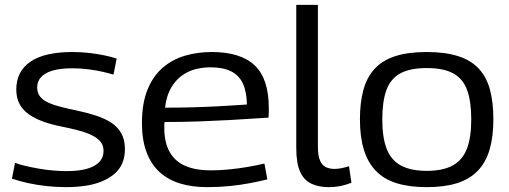

<svg xmlns="http://www.w3.org/2000/svg" viewBox="-20 -760 2094 790"><path d="M29 -25 42 -90Q60 -83 86 -77Q112 -71 140.5 -66Q169 -61 198.5 -58.5Q228 -56 254 -56Q329 -56 367.5 -77.5Q406 -99 406 -139Q406 -162 393.5 -177Q381 -192 358 -203.5Q335 -215 302.5 -223.5Q270 -232 230 -240Q190 -248 157 -260Q124 -272 99 -289.5Q74 -307 60.5 -332Q47 -357 47 -392Q47 -466 105 -506Q163 -546 278 -546Q315 -546 348.5 -542Q382 -538 410.5 -532Q439 -526 460 -519L447 -453Q427 -459 400.5 -465Q374 -471 342.5 -475Q311 -479 278 -479Q206 -479 169.5 -458.5Q133 -438 133 -400Q133 -377 145.5 -362Q158 -347 180.5 -337Q203 -327 233 -319.5Q263 -312 297 -305Q340 -296 376 -284Q412 -272 438 -255Q464 -238 479 -211.5Q494 -185 494 -147Q494 -113 482.5 -87Q471 -61 449 -43Q427 -25 397.5 -13Q368 -1 331 4.5Q294 10 251 10Q211 10 170.5 5.5Q130 1 94 -7Q58 -15 29 -25Z M832 10Q769 10 719.5 -5.5Q670 -21 635.5 -53Q601 -85 582.5 -135Q564 -185 564 -253Q564 -334 586.5 -390Q609 -446 648.5 -480.5Q688 -515 740 -530.5Q792 -546 851 -546Q970 -546 1028 -491Q1086 -436 1086 -315Q1086 -308 1086 -297.5Q1086 -287 1085 -276Q1062 -275 1020.5 -272Q979 -269 923.5 -266Q868 -263 800.5 -260.5Q733 -258 657 -258Q656 -252 656 -246.5Q656 -241 656 -235Q656 -173 678.5 -134Q701 -95 743.5 -77Q786 -59 845 -59Q884 -59 924 -63Q964 -67 1001 -73.5Q1038 -80 1068 -87L1080 -22Q1048 -14 1009 -6.5Q970 1 925.5 5.5Q881 10 832 10ZM659 -317Q719 -317 773.5 -318.5Q828 -320 873.5 -322.5Q919 -325 950.5 -327Q982 -329 996 -330Q995 -383 979 -417Q963 -451 930 -467Q897 -483 846 -483Q815 -483 785 -475.5Q755 -468 728.5 -449Q702 -430 683.5 -398Q665 -366 659 -317Z M1288 -740V-158Q1288 -119 1297 -99Q1306 -79 1321.5 -72Q1337 -65 1356 -65Q1370 -65 1385 -68Q1400 -71 1416 -76L1426 -8Q1406 0 1382.5 5Q1359 10 1332 10Q1292 10 1261.5 -4Q1231 -18 1215 -53Q1199 -88 1199 -152V-740Z M1461 -269Q1461 -339 1475.5 -391Q1490 -443 1522 -477.5Q1554 -512 1606.5 -529Q1659 -546 1736 -546Q1812 -546 1865 -529Q1918 -512 1950 -477.5Q1982 -443 1996 -391Q2010 -339 2010 -269Q2010 -197 1994.5 -144.5Q1979 -92 1946 -57.5Q1913 -23 1861 -6.5Q1809 10 1736 10Q1663 10 1611 -6.5Q1559 -23 1526 -57.5Q1493 -92 1477 -144.5Q1461 -197 1461 -269ZM1553 -269Q1553 -193 1571.5 -146.5Q1590 -100 1630.5 -78.5Q1671 -57 1736 -57Q1801 -57 1841.5 -78.5Q1882 -100 1900.5 -146.5Q1919 -193 1919 -269Q1919 -343 1902 -389.5Q1885 -436 1845 -458Q1805 -480 1736 -480Q1667 -480 1627 -458Q1587 -436 1570 -389.5Q1553 -343 1553 -269Z"/></svg>

Font: Georama SemiExpanded
Style: Regular
Weight: 400
Width: 6
Designer: Jean-Baptiste Levee
Foundry: Production Type
Version: Version 1.001